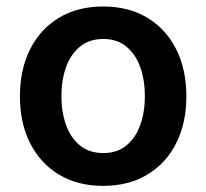

<svg xmlns="http://www.w3.org/2000/svg" viewBox="-20 -573 648 603"><path d="M42.6 -270.6Q42.6 -355.1 74.8 -418.7Q106.9 -482.2 165.5 -517.4Q224.1 -552.6 304 -552.6Q383.9 -552.6 442.5 -517.4Q501.1 -482.2 533.2 -418.7Q565.3 -355.1 565.3 -270.6Q565.3 -186.1 533.2 -122.9Q501.1 -59.7 442.5 -24.5Q383.9 10.7 304 10.7Q224.1 10.7 165.5 -24.5Q106.9 -59.7 74.8 -122.9Q42.6 -186.1 42.6 -270.6ZM435 -271Q435 -321 420.6 -361.7Q406.2 -402.3 377.1 -426.5Q348 -450.6 304.7 -450.6Q260.3 -450.6 231 -426.5Q201.7 -402.3 187.3 -361.7Q172.9 -321 172.9 -271Q172.9 -221.2 187.3 -180.8Q201.7 -140.3 231 -116.3Q260.3 -92.3 304.7 -92.3Q348 -92.3 377.1 -116.3Q406.2 -140.3 420.6 -180.8Q435 -221.2 435 -271Z"/></svg>

Font: DeltaSans SemiBold
Style: Regular
Weight: 600
Designer: Rasmus Andersson
Foundry: rsms
Version: Version 3.012